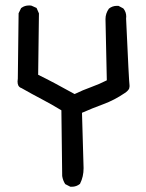

<svg xmlns="http://www.w3.org/2000/svg" viewBox="-20 -631 540 710"><path d="M121.1 -354.5Q176.3 -327.6 255.9 -283.2Q286.1 -297.9 317.4 -309.1Q347.2 -319.8 375 -334L370.1 -560.5Q370.1 -581.5 382.8 -599.1Q395.5 -609.4 412.6 -609.4Q414.6 -609.4 418 -609.4L435.5 -600.1L437 -598.6Q446.8 -585.9 446.8 -569.8Q446.8 -565.9 446.3 -562Q457 -325.2 459 -315.4Q459 -313.5 459 -310.8Q459 -308.1 457.5 -303.2Q453.6 -294.9 440.9 -286.6Q402.8 -260.7 362.3 -245.8Q321.8 -231 283.2 -213.9Q289.1 -11.2 289.1 -9.3Q289.1 22.5 276.4 47.4L275.9 48.8Q262.7 59.6 245.6 59.6Q243.7 59.6 240.2 59.6L221.2 49.8Q212.4 36.1 210 20L207 -223.1Q170.9 -245.1 134.5 -264.2Q98.1 -283.2 59.6 -305.2Q51.8 -307.6 47.9 -314.5Q44.9 -320.3 44.9 -329.6Q44.9 -334 45.9 -340.3L48.8 -582L58.1 -601.1L59.6 -602.1Q71.3 -610.8 87.4 -610.8Q94.7 -610.8 96.7 -609.9L115.2 -601.6L124 -581.5Z"/></svg>

Font: Bakudai
Style: Bold
Weight: 700
Version: Version 1.48